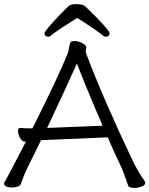

<svg xmlns="http://www.w3.org/2000/svg" viewBox="-21 -912 732 941"><path d="M67 -270Q67 -285 78 -285H80Q104 -283 119 -283H138Q263 -531 312 -653Q315 -661 317 -676Q321 -700 325 -705Q330 -711 344 -711Q361 -711 379 -702.5Q397 -694 401 -684L402 -680Q402 -675 400.5 -670Q399 -665 399 -660Q399 -655 400 -653Q441 -543 503.5 -400Q566 -257 629 -125Q637 -107 654 -77.5Q671 -48 687 -26Q691 -18 691 -16Q691 -5 674 2Q657 9 638 9Q626 9 617 6Q608 3 607 -3Q587 -63 571 -98Q537 -169 507 -239L180 -225Q143 -148 118 -99Q108 -79 98 -55Q88 -31 81 -10Q78 -2 65 2.5Q52 7 36 7Q21 7 10 2Q-1 -3 -1 -12Q-1 -18 3 -23Q18 -47 106 -218H99Q88 -218 77.5 -236Q67 -254 67 -270ZM316 -883Q327 -892 354 -892Q368 -892 380 -889Q392 -886 398 -880Q516 -766 516 -748Q516 -741 511 -736.5Q506 -732 498 -732Q490 -732 485 -737Q453 -763 380 -810Q377 -812 357 -824L329 -806Q252 -758 228 -737Q223 -732 215 -732Q207 -732 202 -736.5Q197 -741 197 -748Q197 -757 237 -801.5Q277 -846 316 -883ZM482 -296Q393 -502 356 -601Q304 -484 210 -285Z"/></svg>

Font: Iansui 0.93
Style: Regular
Weight: 400
Designer: But Ko / Fontworks Inc.
Foundry: zi-hi.com / Fontworks Inc.
Version: Version 0.931